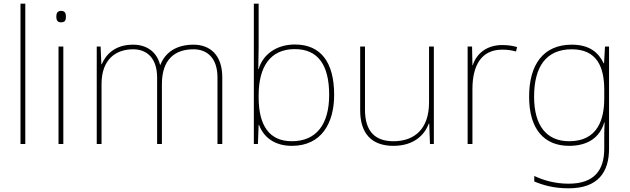

<svg xmlns="http://www.w3.org/2000/svg" viewBox="-20 -873 3410 1040"><path d="M117 -93V-853H91V-93Z M310 -814C290 -814 285 -799 285 -783C285 -766 290 -752 310 -752C334 -752 337 -766 337 -783C337 -799 334 -814 310 -814ZM323 -621H297V-93H323Z M1028 -631C933 -631 874 -587 849 -522H847C829 -593 774 -631 701 -631C599 -631 552 -574 531 -525H529L525 -621H504V-93H530V-418C530 -552 608 -606 701 -606C774 -606 831 -560 831 -453V-93H857V-418C857 -552 928 -606 1028 -606C1101 -606 1158 -560 1158 -453V-93H1184V-454C1184 -575 1118 -631 1028 -631Z M1381 -618V-853H1355V-93H1377L1381 -197H1383C1407 -131 1466 -83 1561 -83C1722 -83 1790 -207 1790 -359C1790 -537 1717 -632 1577 -632C1476 -632 1403 -576 1381 -499H1379C1380 -532 1381 -586 1381 -618ZM1577 -607C1701 -607 1763 -523 1763 -359C1763 -199 1693 -108 1561 -108C1440 -108 1381 -191 1381 -346V-356C1381 -512 1444 -607 1577 -607Z M2330 -621H2304V-319C2304 -175 2226 -108 2111 -108C2012 -108 1957 -161 1957 -279V-621H1931V-275C1931 -150 1993 -83 2111 -83C2223 -83 2280 -143 2303 -204H2305L2309 -93H2330Z M2700 -629C2615 -629 2560 -581 2541 -520H2539L2537 -621H2513V-93H2539V-390C2539 -521 2589 -604 2700 -604C2730 -604 2750 -601 2775 -594L2781 -618C2757 -625 2732 -629 2700 -629Z M3077 -631C2923 -631 2846 -523 2846 -349C2846 -174 2927 -83 3063 -83C3162 -83 3229 -127 3253 -210H3255C3253 -171 3253 -149 3253 -110V-68C3253 47 3201 122 3060 122C2985 122 2922 103 2874 80V110C2922 130 2979 147 3060 147C3220 147 3279 59 3279 -68V-621H3257L3252 -530H3250C3222 -588 3174 -631 3077 -631ZM3077 -606C3212 -606 3253 -512 3253 -387V-339C3253 -229 3219 -108 3063 -108C2941 -108 2873 -192 2873 -349C2873 -510 2937 -606 3077 -606Z"/></svg>

Font: Noto Sans Kannada UI Thin
Style: Regular
Weight: 100
Designer: Jelle Bosma - Monotype Design Team
Foundry: Monotype Imaging Inc.
Version: Version 2.005